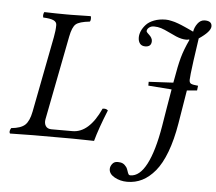

<svg xmlns="http://www.w3.org/2000/svg" viewBox="-58 -741 1131 1005"><g transform="rotate(5 507.5 -238.5)"><path d="M250 -645H277.8Q302.7 -645 380.9 -647Q383.8 -640.1 382.8 -630.6Q381.8 -621.1 378.9 -618.2Q323.7 -612.3 305.7 -596.7Q287.6 -581.1 277.8 -530.8L191.9 -88.9Q188 -67.9 197 -53.5Q206.1 -39.1 228 -39.1H337.9Q425.3 -39.1 484.9 -169.9Q502.9 -173.3 513.2 -163.1Q472.7 -63 455.1 2Q452.6 2 404.3 1Q356 0 340.8 0H134.8Q103 0 13.2 2Q5.9 -8.3 17.1 -26.9Q67.9 -31.7 89.6 -52Q111.3 -72.3 121.1 -122.1L198.2 -521Q205.1 -555.7 205.1 -585Q205.1 -601.1 188.2 -608.9Q171.4 -616.7 133.8 -618.2Q130.9 -626.5 132.8 -635.5Q134.8 -644.5 137.2 -647Q203.6 -645 250 -645ZM712.9 -331.1 841.8 -337.9 844.2 -350.1Q857.4 -428.2 869.4 -471.4Q881.3 -514.6 905.8 -566.9L904.8 -570.8Q898.9 -567.9 889.2 -567.9Q865.2 -567.9 835.9 -580.1Q823.7 -585 797.4 -597.9Q771 -610.8 753.2 -616.5Q735.4 -622.1 715.8 -622.1Q700.2 -622.1 689.7 -613.5Q679.2 -605 679.2 -594.2Q679.2 -591.3 684.1 -585.9Q689 -580.6 695.1 -575.2Q701.2 -569.8 706.1 -561.5Q710.9 -553.2 710.9 -544.9Q710.9 -514.2 678.2 -514.2Q660.2 -514.2 650.6 -526.1Q641.1 -538.1 641.1 -558.1Q641.1 -574.2 648.4 -591.6Q655.8 -608.9 670.7 -625.5Q685.5 -642.1 712.4 -652.6Q739.3 -663.1 773.9 -663.1Q781.2 -663.1 788.8 -662.1Q796.4 -661.1 805.9 -658.7Q815.4 -656.2 821.8 -654.8Q828.1 -653.3 839.8 -648.7Q851.6 -644 856.4 -642.3Q861.3 -640.6 874.5 -634.5Q887.7 -628.4 890.4 -627.4Q893.1 -626.5 907.2 -619.6L921.9 -612.8Q925.3 -635.7 940.4 -656.2Q955.6 -676.8 978 -676.8Q1015.1 -676.8 1015.1 -648.9Q1015.1 -621.1 954.1 -580.1Q947.8 -541.5 936.8 -459.5Q925.8 -377.4 925.8 -359.9Q925.8 -344.7 935.1 -340.1Q944.3 -335.4 972.2 -333L969.2 -308.1L916 -303.2Q911.1 -273.9 901.6 -215.6Q892.1 -157.2 887.2 -127.9Q872.6 -40.5 848.4 23.7Q824.2 87.9 792.5 126Q760.7 164.1 724.6 182.1Q688.5 200.2 646 200.2Q609.4 200.2 579.6 183.6Q549.8 167 549.8 141.1Q549.8 127.4 559.8 114.3Q569.8 101.1 587.9 101.1Q604.5 101.1 615 106.2Q625.5 111.3 634.8 124Q639.6 131.3 643.1 142.6Q646.5 153.8 649.7 159.4Q652.8 165 660.2 165Q708.5 165 744.9 95.2Q781.2 25.4 803.2 -106Q808.6 -138.7 819.3 -204.1Q830.1 -269.5 835.9 -301.8L712.9 -311Z"/></g></svg>

Font: Common Serif
Style: Italic
Weight: 400
Italic angle: -12°
Designer: Philipp H. Poll, Khaled Hosny
Foundry: Stefan Peev, Context Ltd.
Version: Version 1.026